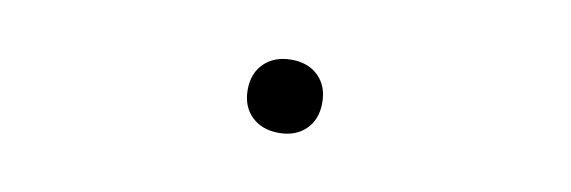

<svg xmlns="http://www.w3.org/2000/svg" viewBox="-27 -538 1055 355"><g transform="rotate(10 500.0 -360.5)"><path d="M500.3 -291.3Q468.6 -291.3 449.3 -310Q430 -328.6 430 -360Q430 -391.4 449.3 -410Q468.6 -428.7 500.3 -428.7Q532 -428.7 551 -410Q570 -391.4 570 -360Q570 -328.6 551 -310Q532 -291.3 500.3 -291.3Z"/></g></svg>

Font: M PLUS 2 Thin
Style: Regular
Weight: 100
Designer: Coji Morishita
Foundry: UNDERFOREST DESIGN
Version: Version 1.001